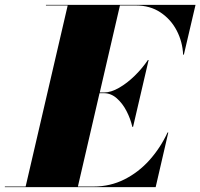

<svg xmlns="http://www.w3.org/2000/svg" viewBox="-70 -770 824 790"><path d="M358 -386.5H339.5L250.5 -2.5H315Q383.5 -2.5 441.8 -31.8Q500 -61 545 -111.2Q590 -161.5 619.5 -225H622.5L570.5 0H-50V-2.5H35.5L208.5 -747.5H119V-750H734.5L686.5 -545H683.5Q681 -598.5 657 -644.5Q633 -690.5 590.2 -719Q547.5 -747.5 489 -747.5H423.5L340.5 -389.5H358Q386.5 -389.5 420 -408.8Q453.5 -428 484.8 -458.8Q516 -489.5 538.5 -523H541.5L477.5 -248H474.5Q467 -281.5 450.5 -313.2Q434 -345 410.2 -365.8Q386.5 -386.5 358 -386.5Z"/></svg>

Font: Bodoni* 72pt Fatface
Style: Italic
Weight: 900
Italic angle: -13°
Version: Version 2.3